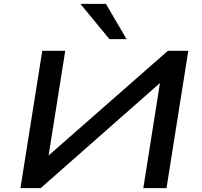

<svg xmlns="http://www.w3.org/2000/svg" viewBox="-20 -966 1038 986"><path d="M85 0 197 -705H315L230 -170L229 -167L842 -705H947L835 0H716L801 -537L802 -540L189 0ZM542 -765 393 -946H524L630 -765Z"/></svg>

Font: Nunito Sans 7pt Expanded SemiBold
Style: Italic
Weight: 600
Width: 7
Italic angle: -9°
Designer: Vernon Adams
Foundry: Vernon Adams
Version: Version 3.101;gftools[0.9.27]